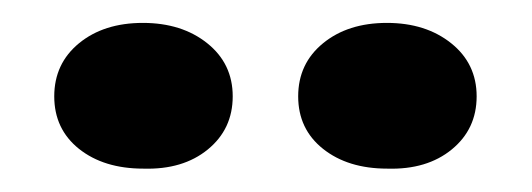

<svg xmlns="http://www.w3.org/2000/svg" viewBox="-20 -678 460 166"><path d="M314.9 -532.2Q280.8 -532.2 259.3 -549.3Q237.8 -566.4 237.8 -594.7Q237.8 -623 259.3 -640.6Q280.8 -658.2 314.5 -658.2Q348.1 -658.2 370.1 -640.6Q392.1 -623 392.1 -594.7Q392.1 -566.4 370.6 -548.8Q349.1 -531.2 314.9 -532.2ZM104 -532.2Q69.8 -532.2 48.3 -549.3Q26.9 -566.4 26.9 -594.7Q26.9 -623 48.3 -640.6Q69.8 -658.2 103.5 -658.2Q137.2 -658.2 159.2 -640.6Q181.2 -623 181.2 -594.7Q181.2 -566.4 159.7 -548.8Q138.2 -531.2 104 -532.2Z"/></svg>

Font: Unna-Bold
Style: Bold
Weight: 700
Designer: Jorge de Buen U.
Foundry: Omnibus-Type
Version: Version 2.006;PS 002.006;hotconv 1.0.70;makeotf.lib2.5.58329